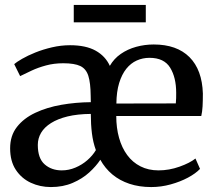

<svg xmlns="http://www.w3.org/2000/svg" viewBox="-20 -746 871 777"><path d="M186 11Q142 11 104.5 -6.5Q67 -24 44 -58.8Q21 -93.5 21 -146Q21 -197 48.5 -232.2Q76 -267.5 122.8 -289.5Q169.5 -311.5 228 -321.8Q286.5 -332 347.5 -332.5L347 -358.5Q346.5 -410.5 337.5 -439Q328.5 -467.5 305 -478.8Q281.5 -490 236 -490Q198.5 -490 166.2 -481.2Q134 -472.5 107.8 -460.2Q81.5 -448 61.5 -438L37.5 -486.5Q47 -495 69.5 -508Q92 -521 123 -533.5Q154 -546 190.5 -554.5Q227 -563 263.5 -563Q327.5 -563 367 -541Q406.5 -519 424.5 -479.5Q441 -508.5 468.8 -527.8Q496.5 -547 531 -556.5Q565.5 -566 602 -566Q695.5 -566 746.8 -514.8Q798 -463.5 801 -367.5Q801 -337.5 799.8 -315.5Q798.5 -293.5 794.5 -276.5H450.5Q450.5 -228.5 461.8 -188.2Q473 -148 494.8 -118.5Q516.5 -89 548.5 -72.8Q580.5 -56.5 621.5 -56.5Q664.5 -56.5 706.5 -71.5Q748.5 -86.5 771 -104.5L789.5 -62.5Q772 -44 740.8 -27.2Q709.5 -10.5 670.8 0.2Q632 11 592 11Q543.5 11 503.8 -2.2Q464 -15.5 434.5 -40.2Q405 -65 386 -99.5Q369 -73.5 341 -48Q313 -22.5 274 -5.8Q235 11 186 11ZM451 -327 691.5 -327.5Q692.5 -337.5 692.8 -349Q693 -360.5 693 -370.5Q693 -432.5 668.5 -472.2Q644 -512 585 -512Q557.5 -512 533.5 -501.2Q509.5 -490.5 491.2 -467.8Q473 -445 462.2 -410Q451.5 -375 451 -327ZM230 -56.5Q258.5 -56.5 285.2 -67.8Q312 -79 333.5 -97.8Q355 -116.5 368 -138.5Q356.5 -170 352 -206.5Q347.5 -243 347.5 -285Q293.5 -284.5 253.5 -274.8Q213.5 -265 186.5 -248Q159.5 -231 146.2 -208.5Q133 -186 133 -159.5Q133 -105 160.8 -80.8Q188.5 -56.5 230 -56.5ZM570 -726V-655.5H278.5V-726Z"/></svg>

Font: Merriweather 28pt
Style: Regular
Weight: 400
Version: Version 2.100